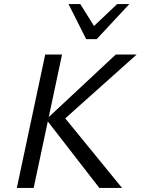

<svg xmlns="http://www.w3.org/2000/svg" viewBox="-20 -927 694 947"><path d="M470 0 208 -338 551 -658H654L276 -320L288 -360L582 0ZM63 0 203 -658H286L146 0ZM405 -734 427 -783 558 -907H618L457 -734ZM405 -734 318 -907H376L453 -784L457 -734Z"/></svg>

Font: Ysabeau Infant Medium
Style: Italic
Weight: 500
Italic angle: -12°
Designer: Christian Thalmann (Catharsis Fonts)
Version: Version 2.001;gftools[0.9.30]; featfreeze: ss01,ss02,lnum